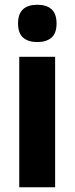

<svg xmlns="http://www.w3.org/2000/svg" viewBox="-20 -788 314 808"><path d="M137 -768Q176 -768 197 -749Q218 -730 218 -689Q218 -648 196.5 -629.5Q175 -611 137 -611Q99 -611 77.5 -629.5Q56 -648 56 -689Q56 -730 77 -749Q98 -768 137 -768ZM212 -549V0H61V-549Z"/></svg>

Font: Noto Sans Tamil Condensed ExtraBold
Style: Regular
Weight: 800
Width: 3
Designer: Jelle Bosma - Monotype Design Team
Foundry: Monotype Imaging Inc.
Version: Version 2.004; ttfautohint (v1.8.4.7-5d5b)